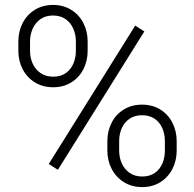

<svg xmlns="http://www.w3.org/2000/svg" viewBox="-20 -741 779 771"><path d="M53.7 -574.2Q53.7 -614.7 70.8 -648.2Q87.9 -681.6 119.6 -701.4Q151.4 -721.2 192.9 -721.2Q234.4 -721.2 266.1 -701.4Q297.9 -681.6 314.9 -648.2Q332 -614.7 332 -574.2V-536.6Q332 -496.6 314.9 -463.1Q297.9 -429.7 266.4 -410.2Q234.9 -390.6 193.8 -390.6Q151.9 -390.6 120.1 -410.2Q88.4 -429.7 71 -463.1Q53.7 -496.6 53.7 -536.6ZM100.6 -536.6Q100.6 -509.3 111.1 -485.8Q121.6 -462.4 142.6 -447.8Q163.6 -433.1 193.8 -433.1Q223.6 -433.1 244.1 -447.5Q264.6 -461.9 274.7 -485.6Q284.7 -509.3 284.7 -536.6V-574.2Q284.7 -602.1 274.4 -625.7Q264.2 -649.4 243.4 -664.1Q222.7 -678.7 192.9 -678.7Q163.1 -678.7 142.3 -664.1Q121.6 -649.4 111.1 -625.5Q100.6 -601.6 100.6 -574.2ZM559.6 -614.7 212.4 -59.1 175.8 -82.5 522.9 -638.2ZM411.1 -174.3Q411.1 -214.4 428.2 -248Q445.3 -281.7 477.1 -301.3Q508.8 -320.8 550.3 -320.8Q591.8 -320.8 623.5 -301.3Q655.3 -281.7 672.4 -248Q689.5 -214.4 689.5 -174.3V-136.2Q689.5 -96.2 672.4 -62.7Q655.3 -29.3 623.8 -9.5Q592.3 10.3 551.3 10.3Q509.3 10.3 477.5 -9.5Q445.8 -29.3 428.5 -62.7Q411.1 -96.2 411.1 -136.2ZM458.5 -136.2Q458.5 -108.9 469 -85.2Q479.5 -61.5 500.2 -46.9Q521 -32.2 551.3 -32.2Q581.1 -32.2 601.6 -46.6Q622.1 -61 632.1 -84.7Q642.1 -108.4 642.1 -136.2V-174.3Q642.1 -202.6 631.8 -226.3Q621.6 -250 600.8 -264.2Q580.1 -278.3 550.3 -278.3Q521 -278.3 500.2 -264.2Q479.5 -250 469 -226.3Q458.5 -202.6 458.5 -174.3Z"/></svg>

Font: Mardoto Light
Style: Regular
Weight: 400
Designer: Christian Robertson, Vahan Hovhannisyan
Foundry: Google
Version: Version 1.000